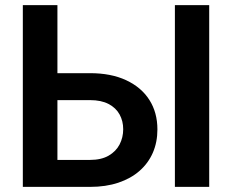

<svg xmlns="http://www.w3.org/2000/svg" viewBox="-20 -731 908 751"><path d="M159.7 -444.8H332Q414.6 -444.8 473.6 -417.2Q532.7 -389.6 564.2 -340.3Q595.7 -291 595.7 -224.6Q595.7 -174.8 577.9 -133.8Q560.1 -92.8 525.9 -62.7Q491.7 -32.7 442.9 -16.4Q394 0 332 0H69.3V-710.9H204.6V-105.5H332Q376 -105.5 404.8 -122.1Q433.6 -138.7 447.8 -166Q461.9 -193.4 461.9 -225.6Q461.9 -257.3 447.8 -283.2Q433.6 -309.1 404.8 -324.2Q376 -339.4 332 -339.4H159.7ZM798.3 -710.9V0H664.1V-710.9Z"/></svg>

Font: Roboto SemiBold
Style: Regular
Weight: 600
Designer: Christian Robertson
Foundry: Google
Version: Version 3.009; 2024